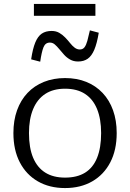

<svg xmlns="http://www.w3.org/2000/svg" viewBox="-20 -943 660 974"><path d="M572 -268Q572 -182 539.5 -119.5Q507 -57 448 -23Q389 11 310 11Q231 11 172 -23Q113 -57 80.5 -119.5Q48 -182 48 -268Q48 -332 66.5 -383.5Q85 -435 119.5 -471.5Q154 -508 202.5 -527.5Q251 -547 310 -547Q370 -547 418 -527.5Q466 -508 500.5 -471.5Q535 -435 553.5 -383.5Q572 -332 572 -268ZM127 -268Q127 -193 148 -143Q169 -93 209.5 -67.5Q250 -42 310 -42Q371 -42 411.5 -67Q452 -92 472.5 -142.5Q493 -193 493 -268Q493 -339 472.5 -389.5Q452 -440 411.5 -466.5Q371 -493 310 -493Q250 -493 209.5 -466.5Q169 -440 148 -389.5Q127 -339 127 -268ZM376 -631Q353 -631 335.5 -641Q318 -651 305 -665.5Q292 -680 280.5 -694Q269 -708 258 -717.5Q247 -727 233 -727Q210 -727 200.5 -703Q191 -679 184 -630L138 -642Q146 -696 159 -727.5Q172 -759 192 -772.5Q212 -786 242 -786Q264 -786 280.5 -776.5Q297 -767 310.5 -753Q324 -739 335.5 -724.5Q347 -710 359 -701Q371 -692 385 -692Q400 -692 408.5 -703Q417 -714 423 -735.5Q429 -757 436 -789L481 -777Q472 -723 458.5 -691Q445 -659 425 -645Q405 -631 376 -631ZM152 -923H464V-863H152Z"/></svg>

Font: Roboto Serif 20pt Light
Style: Regular
Weight: 300
Version: Version 1.008